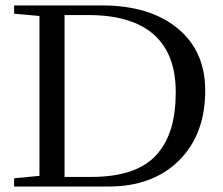

<svg xmlns="http://www.w3.org/2000/svg" viewBox="-20 -683 816 703"><path d="M31.7 0V-30.3L124.5 -39.1V-624.5L31.7 -632.8V-663.1H353Q527.8 -663.1 629.6 -579.8Q731.4 -496.6 731.4 -351.1Q731.4 -190.9 635.5 -95.5Q539.6 0 377.4 0ZM216.3 -35.2H313.5Q397.5 -35.2 457.5 -55.7Q517.6 -76.2 553.7 -116.9Q589.8 -157.7 606.7 -214.1Q623.5 -270.5 623.5 -345.7Q623.5 -485.4 543 -556.6Q462.4 -627.9 302.2 -627.9H216.3Z"/></svg>

Font: Elstob 10pt
Style: Regular
Weight: 400
Designer: Peter S. Baker
Version: Version 1.015